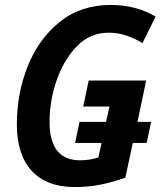

<svg xmlns="http://www.w3.org/2000/svg" viewBox="-20 -745 648 775"><path d="M486 -28 516 -168H572L590 -253H535L570 -420H338L316 -315H422L408 -253H301L283 -168H390L377 -109Q341 -98 303 -98Q180 -98 180 -253Q180 -338 208.5 -420.5Q237 -503 290 -558Q343 -613 419 -613Q457 -613 490 -601.5Q523 -590 555 -571L608 -678Q529 -725 427 -725Q306 -725 221 -656.5Q136 -588 92 -478Q48 -368 48 -243Q48 -121 108 -55.5Q168 10 282 10Q340 10 389.5 -0.5Q439 -11 486 -28Z"/></svg>

Font: Noto Sans UI SemiCondensed
Style: Bold Italic
Weight: 700
Width: 4
Designer: Monotype Design Team
Foundry: Monotype Imaging Inc.
Version: 1.001